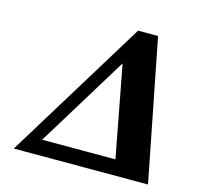

<svg xmlns="http://www.w3.org/2000/svg" viewBox="-102 -802 947 911"><g transform="rotate(15 372.0 -346.5)"><path d="M701.2 0H42L466.8 -692.9H564.9ZM521 -75.2 436 -523.9 161.1 -75.2Z"/></g></svg>

Font: Linguistics Pro
Style: Bold Italic
Weight: 700
Italic angle: -12°
Designer: Stefan Peev, Context Ltd
Foundry: Stefan Peev, Context Ltd
Version: Version 001.000